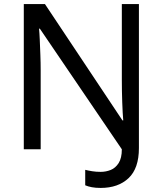

<svg xmlns="http://www.w3.org/2000/svg" viewBox="-20 -734 800 944"><path d="M475 190Q450 190 431.5 186.5Q413 183 399 177V101Q415 105 434 108Q453 111 475 111Q501 111 524.5 101.5Q548 92 563.5 67.5Q579 43 579 0L176 -593H172Q174 -574 175.5 -539Q177 -504 178.5 -464Q180 -424 180 -387V0H97V-714H201L582 -142H586Q583 -174 581 -230.5Q579 -287 579 -342V-714H663V-6Q663 94 612 142Q561 190 475 190Z"/></svg>

Font: Noto Sans Tirhuta
Style: Regular
Weight: 400
Designer: Monotype Design Team
Foundry: Monotype Imaging Inc.
Version: Version 2.003; ttfautohint (v1.8.4.7-5d5b)